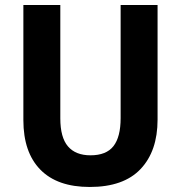

<svg xmlns="http://www.w3.org/2000/svg" viewBox="-20 -734 719 764"><path d="M607 -258Q607 -133 539.5 -61.5Q472 10 337 10Q208 10 140.5 -59Q73 -128 73 -256V-714H220V-263Q220 -187 250.5 -151.5Q281 -116 340 -116Q403 -116 431.5 -152.5Q460 -189 460 -264V-714H607Z"/></svg>

Font: Noto Sans Lao SemiCondensed
Style: Bold
Weight: 700
Width: 4
Designer: Monotype Design Team
Foundry: Monotype Imaging Inc.
Version: Version 2.003; ttfautohint (v1.8.4.7-5d5b)